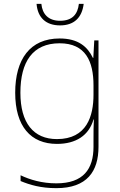

<svg xmlns="http://www.w3.org/2000/svg" viewBox="-20 -831 623 998"><path d="M415 -811H390C384 -758 357 -723 292 -723C231 -723 200 -758 195 -811H170C176 -738 220 -699 292 -699C364 -699 406 -738 415 -811ZM290 -631C136 -631 59 -523 59 -349C59 -174 140 -83 276 -83C375 -83 442 -127 466 -210H468C466 -171 466 -149 466 -110V-68C466 47 414 122 273 122C198 122 135 103 87 80V110C135 130 192 147 273 147C433 147 492 59 492 -68V-621H470L465 -530H463C435 -588 387 -631 290 -631ZM290 -606C425 -606 466 -512 466 -387V-339C466 -229 432 -108 276 -108C154 -108 86 -192 86 -349C86 -510 150 -606 290 -606Z"/></svg>

Font: Noto Sans Telugu UI Thin
Style: Regular
Weight: 100
Designer: Jelle Bosma - Monotype Design Team
Foundry: Monotype Imaging Inc.
Version: Version 2.005